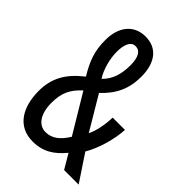

<svg xmlns="http://www.w3.org/2000/svg" viewBox="-218 -814 914 914"><g transform="rotate(45 239.5 -357.0)"><path d="M206 -724C130 -724 82 -668 82 -577C82 -504 99 -456 140 -388C63 -328 29 -266 29 -181C29 -72 77 10 179 10C248 10 294 -20 338 -73L381 0H479L390 -134C424 -191 447 -274 451 -340H368C366 -287 357 -242 340 -207L239 -377C299 -433 327 -493 327 -574C327 -669 283 -724 206 -724ZM204 -658C235 -658 252 -631 252 -576C252 -518 238 -469 200 -433C175 -471 160 -530 160 -575C160 -629 177 -658 204 -658ZM178 -333 295 -138C264 -88 232 -65 191 -65C143 -65 112 -110 112 -184C112 -249 130 -289 178 -333Z"/></g></svg>

Font: Noto Sans Ethiopic ExtCond
Style: Regular
Weight: 400
Width: 2
Designer: Monotype Design Team
Foundry: Monotype Imaging Inc.
Version: Version 2.102